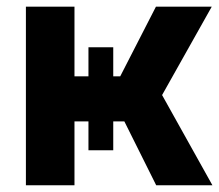

<svg xmlns="http://www.w3.org/2000/svg" viewBox="-20 -550 651 570"><path d="M56.9 -530.3H201.1V-323.4H336.9L443 -530.3H608.7L461.2 -267.8L610.6 0H443.7L349.2 -189.5H201.1V0H56.9ZM316.2 -409.6V-103.9H242.6V-409.6Z"/></svg>

Font: WEMIX Pretendard Variable
Style: Regular
Weight: 400
Designer: Base glyphs from Inter by Rasmus Andersson; Hangeul glyphs from Noto Sans CJK(Source Han Sans) by Jang Soo-young and Kan
Foundry: Kil Hyung-jin
Version: Version 1.000;Glyphs 3.2 (3208)